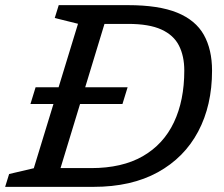

<svg xmlns="http://www.w3.org/2000/svg" viewBox="-39 -727 871 747"><path d="M79.5 -322.5 99.5 -387.5H189L264.5 -634.5L174 -657L189.5 -707H459Q578.5 -707 650.2 -677.8Q722 -648.5 754 -591.5Q786 -534.5 786 -452Q786 -317 732 -215.2Q678 -113.5 575 -56.8Q472 0 324.5 0H-19L-3.5 -50L92.5 -72.5L169 -322.5ZM315.5 -73Q436 -73 516.5 -119.2Q597 -165.5 637.5 -250.8Q678 -336 678 -452.5Q678 -509 657.2 -549.8Q636.5 -590.5 588.8 -612.2Q541 -634 459.5 -634H367.5L292.5 -387.5H457.5L437.5 -322.5H272.5L196.5 -73Z"/></svg>

Font: Newsreader 6pt
Style: Italic
Weight: 400
Italic angle: -17°
Designer: Hugues Gentile
Foundry: Production Type
Version: Version 1.003; ttfautohint (v1.8.3)